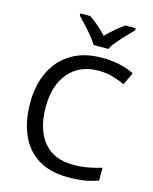

<svg xmlns="http://www.w3.org/2000/svg" viewBox="-137 -1034 906 1134"><g transform="rotate(15 316.0 -467.0)"><path d="M403 -645Q288 -645 222 -568Q156 -491 156 -357Q156 -224 217.5 -146.5Q279 -69 402 -69Q449 -69 491 -77Q533 -85 573 -97V-19Q533 -4 490.5 3Q448 10 389 10Q280 10 207 -35Q134 -80 97.5 -163Q61 -246 61 -358Q61 -466 100.5 -548.5Q140 -631 217 -677.5Q294 -724 404 -724Q517 -724 601 -682L565 -606Q532 -621 491.5 -633Q451 -645 403 -645ZM334 -784Q321 -807 299 -833.5Q277 -860 253 -886Q229 -912 211 -931V-944H271Q297 -927 325 -903Q353 -879 378 -852Q405 -879 433 -903Q461 -927 487 -944H549V-931Q530 -912 505.5 -886Q481 -860 458.5 -833.5Q436 -807 424 -784Z"/></g></svg>

Font: Noto Sans Old North Arabian
Style: Regular
Weight: 400
Designer: Monotype Design Team
Foundry: Monotype Imaging Inc.
Version: Version 2.001; ttfautohint (v1.8.4.7-5d5b)